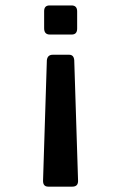

<svg xmlns="http://www.w3.org/2000/svg" viewBox="-20 -519 437 706"><path d="M138.3 144.7 152.3 -297.7Q154.7 -317.7 174 -317.7H234.3Q251.3 -317.7 253 -297.7L267 144Q268.3 167.3 246 167.3H157.3Q137.7 167.3 138.3 144.7ZM142.3 -415V-478Q142.3 -499 162.3 -499H243Q263.7 -499 263.7 -477V-414Q263.7 -392 243.7 -392H163.3Q142.3 -392 142.3 -415Z"/></svg>

Font: Vivano Light
Style: Regular
Weight: 300
Designer: Joe Prince, Josias Burgherr
Version: Version 2.064;September 19, 2022;FontCreator 14.0.0.2877 64-